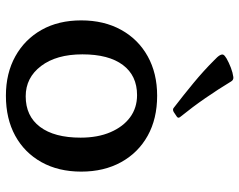

<svg xmlns="http://www.w3.org/2000/svg" viewBox="-100 -701 810 650"><g transform="rotate(90 305.0 -376.0)"><path d="M304 9Q228 9 170.5 -23Q113 -55 81 -112Q49 -169 49 -246Q49 -323 81 -381Q113 -439 170.5 -471Q228 -503 304 -503Q382 -503 439.5 -471Q497 -439 529 -381Q561 -323 561 -246Q561 -169 529 -111.5Q497 -54 439.5 -22.5Q382 9 304 9ZM306 -58Q373 -58 409.5 -106.5Q446 -155 446 -244Q446 -302 427.5 -345Q409 -388 377 -411.5Q345 -435 302 -435Q236 -435 200 -387Q164 -339 164 -250Q164 -162 203.5 -110Q243 -58 306 -58ZM359 -559Q350 -554 344 -560Q301 -593 260.5 -626.5Q220 -660 185 -695Q171 -708 167 -715.5Q163 -723 165.5 -727.5Q168 -732 178 -738Q192 -746 209 -752.5Q226 -759 241 -761Q251 -762 256 -753Q282 -710 312 -666.5Q342 -623 376 -581Q382 -574 374 -569Z"/></g></svg>

Font: Hahmlet Medium
Style: Regular
Weight: 500
Version: Version 1.002